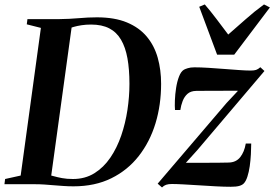

<svg xmlns="http://www.w3.org/2000/svg" viewBox="-36 -829 1234 864"><path d="M87.5 -743H231.5Q276 -743.5 318.2 -747.2Q360.5 -751 400 -751Q480 -751 535.2 -728Q590.5 -705 624.5 -664.2Q658.5 -623.5 673.8 -569Q689 -514.5 689 -452Q689 -357.5 663.8 -274.2Q638.5 -191 588.5 -127Q538.5 -63 465 -26.8Q391.5 9.5 294.5 9.5Q272.5 9.5 250.8 8Q229 6.5 207.8 4.8Q186.5 3 165.5 1.5Q144.5 0 122.5 0H-16L-13 -23.5L57 -39L148 -703.5L84.5 -719.5ZM191.5 -17 163 -46.5Q184.5 -42 203.2 -36.8Q222 -31.5 243.2 -27.5Q264.5 -23.5 292.5 -23.5Q347 -23.5 388.8 -49.5Q430.5 -75.5 460.5 -119.5Q490.5 -163.5 509.5 -219Q528.5 -274.5 537.5 -334.5Q546.5 -394.5 546.5 -451.5Q546.5 -517 537.5 -566.8Q528.5 -616.5 508.5 -650.5Q488.5 -684.5 455.5 -701.5Q422.5 -718.5 374 -718.5Q350.5 -718.5 331 -715.5Q311.5 -712.5 296.5 -708.2Q281.5 -704 271.5 -700.5L289 -725.5ZM1035 -420.5Q1022.5 -421 1003.5 -420.8Q984.5 -420.5 962.2 -420.5Q940 -420.5 918 -420.5Q896 -420.5 877.5 -420.2Q859 -420 847 -420Q822 -419.5 807.8 -406.8Q793.5 -394 786 -374.5Q778.5 -355 775.5 -334H751.5Q750 -350.5 751 -377.5Q752 -404.5 756.5 -433.5Q761 -462.5 769.8 -485Q778.5 -507.5 792 -515.5Q797.5 -518.5 809.2 -522.2Q821 -526 839 -526Q867 -526 901.8 -523.8Q936.5 -521.5 972 -518.8Q1007.5 -516 1039.2 -513.8Q1071 -511.5 1092 -511.5Q1107.5 -511.5 1116.5 -514.5Q1125.5 -517.5 1135.5 -526.5L1154 -509.5L851.5 -153L800.5 -96.5Q819 -96.5 844.8 -96.5Q870.5 -96.5 898.2 -96.5Q926 -96.5 950.8 -96.8Q975.5 -97 992.5 -97.5Q1026 -98 1044.8 -121.5Q1063.5 -145 1070 -183H1094.5Q1094.5 -161.5 1093 -134.5Q1091.5 -107.5 1087.8 -81Q1084 -54.5 1077.2 -33.8Q1070.5 -13 1060.5 -3Q1053.5 4 1040 7.8Q1026.5 11.5 1002 11.5Q973 11.5 936 9.5Q899 7.5 861 5Q823 2.5 790.2 0.8Q757.5 -1 737.5 -1Q721.5 -1 711.5 2.5Q701.5 6 693 14.5L673.5 -2.5L983.5 -365.5ZM941 -583 860.5 -798.5 885.5 -809Q910.5 -780 937.2 -744.8Q964 -709.5 991 -673.5Q1030 -707 1068.8 -741.8Q1107.5 -776.5 1152 -809L1178.5 -795.5L1018 -583Z"/></svg>

Font: Merriweather 120pt SemiBold
Style: Italic
Weight: 600
Italic angle: -7.8°
Version: Version 2.101